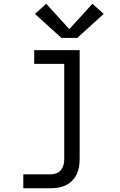

<svg xmlns="http://www.w3.org/2000/svg" viewBox="-20 -787 640 1022"><path d="M104 215V141H250Q265 141 280 135.5Q295 130 304.5 118Q314 106 318 91Q322 76 322 60V-447H162V-520H404V60Q404 81 400.5 101.5Q397 122 388 141Q379 160 364 175Q349 190 330.5 199Q312 208 291 211.5Q270 215 250 215ZM307 -585 166 -713 226 -767 349 -632 472 -767 532 -713 391 -585Z"/></svg>

Font: Iosevka SS04 Extended
Style: Regular
Weight: 400
Width: 7
Monospace: yes
Designer: Belleve Invis
Foundry: Belleve Invis
Version: Version 19.0.0; ttfautohint (v1.8.4)